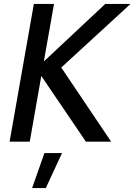

<svg xmlns="http://www.w3.org/2000/svg" viewBox="-20 -724 687 981"><path d="M256 -704H153L29 0H132L191 -336L419 0H548L293 -379L647 -704H518L204 -410ZM297 58H207L144 237H214Z"/></svg>

Font: Geom
Style: Italic
Weight: 400
Italic angle: -10°
Version: Version 1.102